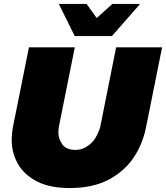

<svg xmlns="http://www.w3.org/2000/svg" viewBox="-20 -939 838 969"><path d="M332.5 10Q232.5 10 168 -22.5Q100.5 -57.5 69.8 -113Q39 -168.5 39 -232.5Q39 -261.5 45 -296.5L126 -700H357.5L276.5 -296.5L274.5 -270.5Q274.5 -239.5 294 -211Q313.5 -182.5 361.5 -182.5Q398.5 -182.5 432.5 -209.5Q466.5 -236.5 485.5 -296.5L566 -700H798L717 -296.5Q699.5 -209 652 -140.2Q604.5 -71.5 524 -30Q444.5 10 332.5 10ZM545 -757H357L277 -919H417L468 -848L547 -919H687Z"/></svg>

Font: Argentum Sans Black
Style: Italic
Weight: 900
Italic angle: -11°
Designer: Julieta Ulanovsky (font), Cristiano Sobral (main changes and remaster)
Foundry: Julieta Ulanovsky (font), Cristiano Sobral (main changes and remaster)
Version: Version 2.007;June 15, 2022;FontCreator 14.0.0.2814 64-bit; 